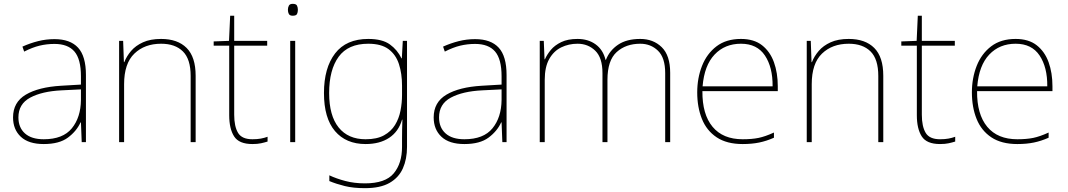

<svg xmlns="http://www.w3.org/2000/svg" viewBox="-20 -741 5568 1001"><path d="M264 -537Q346 -537 387 -492.5Q428 -448 428 -350V0H406L402 -103H400Q379 -57 334 -23.5Q289 10 208 10Q129 10 88.5 -28Q48 -66 48 -129Q48 -208 114.5 -247.5Q181 -287 299 -294L402 -300V-343Q402 -433 368 -472.5Q334 -512 264 -512Q224 -512 186.5 -503Q149 -494 106 -472L97 -498Q137 -516 178.5 -526.5Q220 -537 264 -537ZM301 -270Q199 -265 137.5 -232Q76 -199 76 -129Q76 -76 110 -45.5Q144 -15 208 -15Q308 -15 354.5 -72Q401 -129 402 -220V-275Z M820 -538Q906 -538 953 -491Q1000 -444 1000 -346V0H974V-345Q974 -433 933.5 -473Q893 -513 820 -513Q734 -513 680.5 -461.5Q627 -410 627 -302V0H601V-528H622L626 -417H628Q640 -448 663.5 -475.5Q687 -503 725.5 -520.5Q764 -538 820 -538Z M1296 -15Q1321 -15 1340 -18.5Q1359 -22 1375 -28V-3Q1359 2 1340.5 6Q1322 10 1296 10Q1226 10 1200.5 -30Q1175 -70 1175 -140V-503H1094V-525L1174 -528L1180 -659H1201V-528H1373V-503H1201V-143Q1201 -82 1221 -48.5Q1241 -15 1296 -15Z M1506 -721Q1524 -721 1528.5 -711.5Q1533 -702 1533 -690Q1533 -677 1528.5 -668Q1524 -659 1506 -659Q1491 -659 1486 -668Q1481 -677 1481 -690Q1481 -702 1486 -711.5Q1491 -721 1506 -721ZM1519 -528V0H1493V-528Z M1900 -538Q1973 -538 2012.5 -509.5Q2052 -481 2073 -437H2075L2080 -528H2102V25Q2102 88 2080.5 136.5Q2059 185 2011 212.5Q1963 240 1883 240Q1822 240 1777.5 229Q1733 218 1697 203V173Q1733 190 1780 202.5Q1827 215 1883 215Q1989 215 2032.5 163Q2076 111 2076 25V-17Q2076 -46 2076.5 -67Q2077 -88 2078 -117H2076Q2058 -55 2009 -22.5Q1960 10 1886 10Q1784 10 1726.5 -57.5Q1669 -125 1669 -256Q1669 -387 1727 -462.5Q1785 -538 1900 -538ZM1900 -513Q1795 -513 1745.5 -445Q1696 -377 1696 -256Q1696 -138 1745.5 -76.5Q1795 -15 1886 -15Q1945 -15 1982 -35.5Q2019 -56 2039.5 -89.5Q2060 -123 2068 -164Q2076 -205 2076 -246V-294Q2076 -357 2060 -406.5Q2044 -456 2006 -484.5Q1968 -513 1900 -513Z M2457 -537Q2539 -537 2580 -492.5Q2621 -448 2621 -350V0H2599L2595 -103H2593Q2572 -57 2527 -23.5Q2482 10 2401 10Q2322 10 2281.5 -28Q2241 -66 2241 -129Q2241 -208 2307.5 -247.5Q2374 -287 2492 -294L2595 -300V-343Q2595 -433 2561 -472.5Q2527 -512 2457 -512Q2417 -512 2379.5 -503Q2342 -494 2299 -472L2290 -498Q2330 -516 2371.5 -526.5Q2413 -537 2457 -537ZM2494 -270Q2392 -265 2330.5 -232Q2269 -199 2269 -129Q2269 -76 2303 -45.5Q2337 -15 2401 -15Q2501 -15 2547.5 -72Q2594 -129 2595 -220V-275Z M3318 -538Q3386 -538 3430 -495Q3474 -452 3474 -361V0H3448V-360Q3448 -440 3410.5 -476.5Q3373 -513 3318 -513Q3243 -513 3195 -469.5Q3147 -426 3147 -325V0H3121V-360Q3121 -440 3083.5 -476.5Q3046 -513 2991 -513Q2945 -513 2906 -494Q2867 -475 2843.5 -433.5Q2820 -392 2820 -325V0H2794V-528H2815L2819 -432H2821Q2832 -457 2852 -481Q2872 -505 2906 -521.5Q2940 -538 2991 -538Q3046 -538 3085 -510Q3124 -482 3137 -429H3139Q3158 -478 3202.5 -508Q3247 -538 3318 -538Z M3843 -538Q3911 -538 3953 -505Q3995 -472 4015 -416.5Q4035 -361 4035 -291V-266H3642Q3641 -145 3695 -80Q3749 -15 3852 -15Q3900 -15 3934.5 -22Q3969 -29 4015 -50V-23Q3977 -6 3938.5 2Q3900 10 3852 10Q3769 10 3716.5 -25Q3664 -60 3639.5 -121Q3615 -182 3615 -259Q3615 -334 3640 -397.5Q3665 -461 3715.5 -499.5Q3766 -538 3843 -538ZM3843 -513Q3759 -513 3705.5 -456.5Q3652 -400 3643 -291H4008Q4009 -390 3968 -451.5Q3927 -513 3843 -513Z M4405 -538Q4491 -538 4538 -491Q4585 -444 4585 -346V0H4559V-345Q4559 -433 4518.5 -473Q4478 -513 4405 -513Q4319 -513 4265.5 -461.5Q4212 -410 4212 -302V0H4186V-528H4207L4211 -417H4213Q4225 -448 4248.5 -475.5Q4272 -503 4310.5 -520.5Q4349 -538 4405 -538Z M4881 -15Q4906 -15 4925 -18.5Q4944 -22 4960 -28V-3Q4944 2 4925.5 6Q4907 10 4881 10Q4811 10 4785.5 -30Q4760 -70 4760 -140V-503H4679V-525L4759 -528L4765 -659H4786V-528H4958V-503H4786V-143Q4786 -82 4806 -48.5Q4826 -15 4881 -15Z M5275 -538Q5343 -538 5385 -505Q5427 -472 5447 -416.5Q5467 -361 5467 -291V-266H5074Q5073 -145 5127 -80Q5181 -15 5284 -15Q5332 -15 5366.5 -22Q5401 -29 5447 -50V-23Q5409 -6 5370.5 2Q5332 10 5284 10Q5201 10 5148.5 -25Q5096 -60 5071.5 -121Q5047 -182 5047 -259Q5047 -334 5072 -397.5Q5097 -461 5147.5 -499.5Q5198 -538 5275 -538ZM5275 -513Q5191 -513 5137.5 -456.5Q5084 -400 5075 -291H5440Q5441 -390 5400 -451.5Q5359 -513 5275 -513Z"/></svg>

Font: Noto Sans Khmer UI Thin
Style: Regular
Weight: 100
Designer: Danh Hong and the Monotype Design Team
Foundry: Monotype Imaging Inc.
Version: Version 2.002; ttfautohint (v1.8.4.7-5d5b)